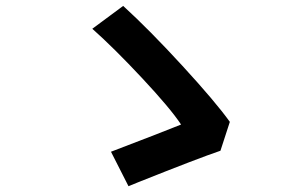

<svg xmlns="http://www.w3.org/2000/svg" viewBox="-20 -667 1017 650"><path d="M448.5 -50.3Q431.9 -43.9 415 -36.6L355.7 -153.3Q388.9 -166.3 506.3 -211.2L593 -245.4Q556.9 -300 461.3 -402.3Q365.7 -504.6 292.5 -569.6L397 -647Q486.3 -565.4 598 -443.7Q709.7 -322 758.1 -254.4L726.3 -156.7Q653.6 -132.1 448.5 -50.3Z"/></svg>

Font: Min Sans VF VF
Style: Regular
Weight: 400
Designer: Jinseong-Kim, NotoSansCJK, Nunito
Foundry: Jinseong-Kim
Version: Version 1.420;Glyphs 3.1.2 (3151)